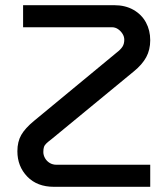

<svg xmlns="http://www.w3.org/2000/svg" viewBox="-20 -720 649 740"><path d="M188 0Q123 0 85 -39.5Q47 -79 47 -137Q47 -174 62 -200Q77 -226 111 -254L428 -516Q445 -529 452 -540Q459 -551 459 -567Q459 -579 452 -590Q445 -601 434.5 -608Q424 -615 411 -615H69V-700H420Q463 -700 494.5 -682Q526 -664 542.5 -633.5Q559 -603 559 -565Q559 -528 543.5 -499.5Q528 -471 496 -445L179 -184Q167 -175 159.5 -168Q152 -161 149.5 -153.5Q147 -146 147 -134Q147 -122 153.5 -110.5Q160 -99 171.5 -92Q183 -85 198 -85H559V0Z"/></svg>

Font: MuseoModerno Thin
Style: Regular
Weight: 400
Version: Version 1.003